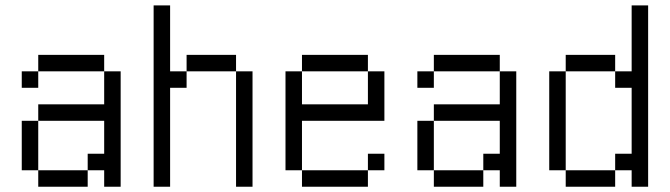

<svg xmlns="http://www.w3.org/2000/svg" viewBox="-20 -708 2540 728"><path d="M125 -62.5V0H312.5V-62.5ZM125 -62.5V-250H62.5V-62.5ZM375 -62.5V0H437.5V-437.5H375Q375 -437.5 375 -312.5H125V-250H375Q375 -250 375 -125H312.5V-62.5ZM125 -437.5H62.5V-375H125ZM125 -437.5H375V-500H125Z M562.5 -687.5V0H625Q625 0 625 -375H687.5V-437.5H625Q625 -437.5 625 -687.5ZM875 -437.5V0H937.5V-437.5ZM687.5 -437.5H875V-500H687.5Z M1437.5 -62.5V-125H1375V-62.5H1125V0H1375V-62.5ZM1125 -62.5V-250H1437.5V-437.5H1375Q1375 -437.5 1375 -312.5H1125Q1125 -312.5 1125 -437.5H1062.5Q1062.5 -437.5 1062.5 -62.5ZM1125 -437.5H1375V-500H1125Z M1625 -62.5V0H1812.5V-62.5ZM1625 -62.5V-250H1562.5V-62.5ZM1875 -62.5V0H1937.5V-437.5H1875Q1875 -437.5 1875 -312.5H1625V-250H1875Q1875 -250 1875 -125H1812.5V-62.5ZM1625 -437.5H1562.5V-375H1625ZM1625 -437.5H1875V-500H1625Z M2125 -62.5V0H2312.5V-62.5ZM2125 -62.5Q2125 -62.5 2125 -437.5H2062.5Q2062.5 -437.5 2062.5 -62.5ZM2375 -62.5V0H2437.5V-687.5H2375Q2375 -687.5 2375 -437.5H2312.5V-375H2375Q2375 -375 2375 -125H2312.5V-62.5ZM2125 -437.5H2312.5V-500H2125Z"/></svg>

Font: Unifont
Style: Regular
Weight: 500
Version: Version 15.1.04